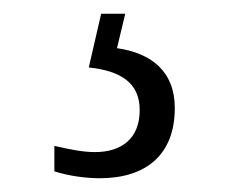

<svg xmlns="http://www.w3.org/2000/svg" viewBox="-20 -29 346 279"><path d="M125 230C192 230 234 196 234 128C234 74 199 48 150 41L162 -9H127L109 69C155 74 183 91 183 131C183 172 157 192 118 192C100 192 81 188 59 183V220C81 227 106 230 125 230Z"/></svg>

Font: Noto Serif Khmer SemiCondensed Light
Style: Regular
Weight: 300
Width: 4
Designer: Danh Hong and the Monotype Design Team
Foundry: Monotype Imaging Inc.
Version: Version 2.004